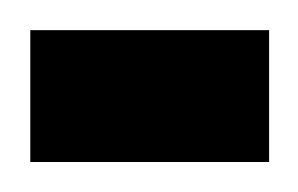

<svg xmlns="http://www.w3.org/2000/svg" viewBox="-30 -108 199 128"><path d="M-9.8 0H149.4V-87.9H-9.8Z"/></svg>

Font: Vazir
Style: Regular
Weight: 400
Designer: Saber Rastikerdar
Foundry: Saber Rastikerdar
Version: Version 27.002;January 24, 2021;FontCreator 13.0.0.2683 64-b